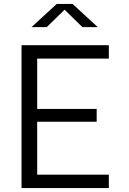

<svg xmlns="http://www.w3.org/2000/svg" viewBox="-20 -961 660 981"><path d="M90 0H536V-68.5H170V-339H474V-404.5H170V-661.5H536V-730H90ZM141 -822.5H219L310 -911.5L401 -822.5H479.5L350.5 -941H270Z"/></svg>

Font: Monaspace Neon Light
Style: Regular
Weight: 300
Designer: Riley Cran & the Lettermatic Team
Foundry: Lettermatic
Version: Version 1.200 (Monaspace Neon)